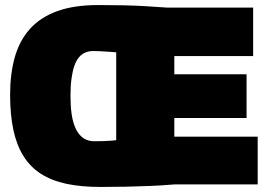

<svg xmlns="http://www.w3.org/2000/svg" viewBox="-20 -730 1065 760"><path d="M1000 0H670Q623 4 575.5 6Q528 8 479 9Q430 10 377 10Q301 10 242.5 -2.5Q184 -15 142 -42Q100 -69 73 -112Q46 -155 33 -215.5Q20 -276 20 -355Q20 -438 38.5 -503.5Q57 -569 98 -615Q139 -661 205.5 -685.5Q272 -710 369 -710Q423 -710 469 -709Q515 -708 557 -705.5Q599 -703 640 -700H982V-508H670V-436H956V-263H670V-189H1000ZM440 -175V-523Q430 -524 421 -524.5Q412 -525 404.5 -525.5Q397 -526 389 -526.5Q381 -527 371 -527.5Q361 -528 349 -528Q332 -528 317.5 -522Q303 -516 292 -502.5Q281 -489 274 -468.5Q267 -448 263 -418.5Q259 -389 259 -351Q259 -312 263 -282.5Q267 -253 275 -232Q283 -211 294.5 -197.5Q306 -184 320.5 -177.5Q335 -171 352 -171Q373 -171 389.5 -171.5Q406 -172 418.5 -173Q431 -174 440 -175Z"/></svg>

Font: Georama Black
Style: Regular
Weight: 900
Designer: Jean-Baptiste Levee
Foundry: Production Type
Version: Version 1.001